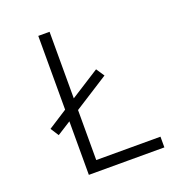

<svg xmlns="http://www.w3.org/2000/svg" viewBox="-130 -821 859 927"><g transform="rotate(-20 300.0 -357.0)"><path d="M557 0V-55H227V-312L404 -425L376 -467L227 -372V-714H169V-335L71 -272L98 -230L169 -275V0Z"/></g></svg>

Font: Noto Sans Mono UI Light
Style: Regular
Weight: 300
Designer: Monotype Design team
Foundry: Monotype Imaging Inc.
Version: 1.000